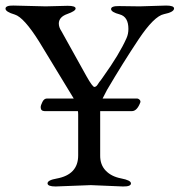

<svg xmlns="http://www.w3.org/2000/svg" viewBox="-20 -673 653 698"><path d="M142.1 -269Q127.9 -269.5 127.9 -283.2Q127.9 -290 134.3 -302.7Q140.6 -315.4 151.9 -314.9H248L122.1 -522Q66.9 -609.9 33.7 -620.1Q0 -629.9 0 -641.6Q0 -653.3 28.8 -652.8L146 -649.9L226.1 -651.9Q254.9 -651.9 254.9 -642.1Q254.9 -632.8 224.6 -622.1Q194.3 -611.3 193.8 -587.9Q193.8 -573.7 203.1 -560.1L294.9 -395Q316.4 -356.9 323.2 -356.9Q330.1 -357.4 335.4 -366.2Q340.8 -375 346.7 -381.8Q352.1 -388.7 356 -395Q414.1 -476.1 439.9 -534.2Q446.8 -549.3 446.8 -567.9Q446.8 -611.8 415.5 -620.6Q383.8 -628.9 383.8 -640.1Q383.8 -651.4 413.1 -650.9L487.8 -649.9L584 -652.8Q612.8 -652.8 612.8 -642.1Q612.3 -628.9 576.2 -621.6Q540 -614.3 483.4 -529.3Q426.8 -444.3 369.1 -346.2Q355 -319.3 353 -314.9H477.1Q482.9 -314.9 487.3 -310.5Q491.7 -306.2 490.2 -300.8Q478 -268.6 459 -269H344.2V-107.9Q343.8 -74.2 364.3 -52.7Q384.8 -31.2 420.4 -24.4Q456.1 -17.6 456.1 -6.3Q456.1 5.4 426.8 4.9L310.1 0L182.1 4.9Q153.3 4.9 152.8 -6.3Q152.8 -18.1 186 -23.9Q264.2 -38.1 264.2 -107.9V-255.9Q264.2 -264.6 263.2 -269Z"/></svg>

Font: EBGaramond
Style: Regular
Weight: 400
Version: Version 000.012g